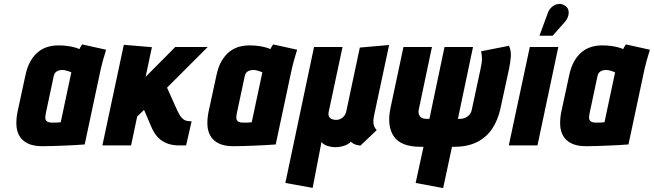

<svg xmlns="http://www.w3.org/2000/svg" viewBox="-20 -740 3327 977"><path d="M520 -487 398 -514Q392 -506 388 -498Q384 -490 384 -490Q379 -493 364.5 -497.5Q350 -502 327.5 -505.5Q305 -509 277 -509Q249 -509 223 -501.5Q197 -494 174.5 -476Q152 -458 135 -428.5Q118 -399 109 -355L69 -170Q62 -135 63.5 -103.5Q65 -72 79 -48Q93 -24 121.5 -10Q150 4 196 4Q219 4 247.5 3Q276 2 305 1Q334 0 358 -1.5Q382 -3 396.5 -4Q411 -5 411 -5L493 -390Q497 -407 503.5 -431.5Q510 -456 520 -487ZM213 -163 253 -351Q255 -363 260.5 -369.5Q266 -376 273 -379Q280 -382 286.5 -383Q293 -384 297 -384Q302 -384 308 -383Q314 -382 320.5 -380Q327 -378 333 -376Q339 -374 343 -372L289 -118Q283 -118 277.5 -117Q272 -116 266.5 -116Q261 -116 256 -116Q251 -116 245 -116Q232 -116 223 -120Q214 -124 211.5 -134Q209 -144 213 -163Z M882 -178 830 -294 1037 -501H872L721 -349L753 -500L610 -512L501 0H647L678 -147L713 -181L749 -97Q761 -67 779.5 -45.5Q798 -24 826 -12Q854 0 892 0H927L955 -123H951Q938 -123 927 -126Q916 -129 905 -140.5Q894 -152 882 -178Z M1492 -487 1370 -514Q1364 -506 1360 -498Q1356 -490 1356 -490Q1351 -493 1336.5 -497.5Q1322 -502 1299.5 -505.5Q1277 -509 1249 -509Q1221 -509 1195 -501.5Q1169 -494 1146.5 -476Q1124 -458 1107 -428.5Q1090 -399 1081 -355L1041 -170Q1034 -135 1035.5 -103.5Q1037 -72 1051 -48Q1065 -24 1093.5 -10Q1122 4 1168 4Q1191 4 1219.5 3Q1248 2 1277 1Q1306 0 1330 -1.5Q1354 -3 1368.5 -4Q1383 -5 1383 -5L1465 -390Q1469 -407 1475.5 -431.5Q1482 -456 1492 -487ZM1185 -163 1225 -351Q1227 -363 1232.5 -369.5Q1238 -376 1245 -379Q1252 -382 1258.5 -383Q1265 -384 1269 -384Q1274 -384 1280 -383Q1286 -382 1292.5 -380Q1299 -378 1305 -376Q1311 -374 1315 -372L1261 -118Q1255 -118 1249.5 -117Q1244 -116 1238.5 -116Q1233 -116 1228 -116Q1223 -116 1217 -116Q1204 -116 1195 -120Q1186 -124 1183.5 -134Q1181 -144 1185 -163Z M1883 -150 1960 -511 1811 -498 1742 -173Q1740 -162 1733 -152Q1726 -142 1715 -136Q1704 -130 1689 -130Q1680 -130 1670 -133.5Q1660 -137 1655 -145.5Q1650 -154 1652 -168L1723 -501H1578L1432 191L1571 216L1616 -18Q1621 -10 1629.5 -5Q1638 0 1648 3Q1658 6 1667.5 7.5Q1677 9 1684 9Q1703 9 1719.5 5Q1736 1 1748 -5.5Q1760 -12 1765 -19Q1769 -15 1777 -10Q1785 -5 1795 -2.5Q1805 0 1814 1L1897 -78Q1895 -80 1889.5 -87Q1884 -94 1881 -109Q1878 -124 1883 -150Z M2570 -507 2428 -479Q2432 -461 2432.5 -442Q2433 -423 2425 -388L2381 -183Q2378 -166 2367.5 -155Q2357 -144 2344.5 -139.5Q2332 -135 2321 -135H2310L2387 -501H2242L2165 -135H2150Q2136 -135 2126 -140.5Q2116 -146 2112 -157Q2108 -168 2111 -183L2178 -501H2033L1967 -190Q1948 -99 1984 -46Q2020 7 2120 7H2135L2095 191L2235 217L2280 7H2291Q2359 7 2407 -17Q2455 -41 2484.5 -85Q2514 -129 2527 -190L2570 -388Q2578 -427 2579.5 -455Q2581 -483 2570 -507Z M2855 -629Q2866 -642 2871 -658Q2876 -674 2872 -689Q2868 -704 2852 -713Q2834 -723 2816.5 -719Q2799 -715 2786 -702.5Q2773 -690 2768 -675L2725 -558H2792ZM2569 0H2715L2821 -501H2676Z M3287 -487 3165 -514Q3159 -506 3155 -498Q3151 -490 3151 -490Q3146 -493 3131.5 -497.5Q3117 -502 3094.5 -505.5Q3072 -509 3044 -509Q3016 -509 2990 -501.5Q2964 -494 2941.5 -476Q2919 -458 2902 -428.5Q2885 -399 2876 -355L2836 -170Q2829 -135 2830.5 -103.5Q2832 -72 2846 -48Q2860 -24 2888.5 -10Q2917 4 2963 4Q2986 4 3014.5 3Q3043 2 3072 1Q3101 0 3125 -1.5Q3149 -3 3163.5 -4Q3178 -5 3178 -5L3260 -390Q3264 -407 3270.5 -431.5Q3277 -456 3287 -487ZM2980 -163 3020 -351Q3022 -363 3027.5 -369.5Q3033 -376 3040 -379Q3047 -382 3053.5 -383Q3060 -384 3064 -384Q3069 -384 3075 -383Q3081 -382 3087.5 -380Q3094 -378 3100 -376Q3106 -374 3110 -372L3056 -118Q3050 -118 3044.5 -117Q3039 -116 3033.5 -116Q3028 -116 3023 -116Q3018 -116 3012 -116Q2999 -116 2990 -120Q2981 -124 2978.5 -134Q2976 -144 2980 -163Z"/></svg>

Font: Advent Pro ExtraBold
Style: Italic
Weight: 800
Italic angle: -12°
Version: Version 3.000